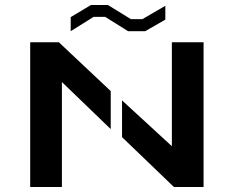

<svg xmlns="http://www.w3.org/2000/svg" viewBox="-20 -743 929 763"><path d="M100 -575H214L420 -381V-230L226 -417V0H100ZM663 -162V-575H789V0H671L465 -198V-344ZM637 -720V-665L557 -619H489L398 -676H352L261 -619V-675L341 -723H409L500 -667H546L637 -720Z"/></svg>

Font: Wallpoet
Style: Regular
Weight: 400
Designer: Lars Berggren
Foundry: Lars Berggren
Version: Version 1.000